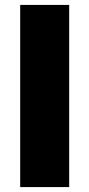

<svg xmlns="http://www.w3.org/2000/svg" viewBox="-20 -760 363 780"><path d="M261 -740V0H62V-740Z"/></svg>

Font: Pathway Extreme ExtraBold
Style: Regular
Weight: 800
Designer: Eduardo Rodriguez Tunni
Foundry: Eduardo Rodriguez Tunni
Version: Version 1.001;gftools[0.9.26]